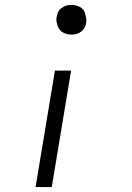

<svg xmlns="http://www.w3.org/2000/svg" viewBox="-20 -548 540 783"><path d="M125 215 204 -260H270L191 215ZM271 -407Q262 -407 253.5 -409Q245 -411 237 -415.5Q229 -420 224 -426Q219 -432 216 -440Q213 -448 211 -458.5Q209 -469 210 -475L212 -482Q213 -488 215 -494Q217 -500 221 -505.5Q225 -511 230.5 -515Q236 -519 242 -522Q248 -525 255 -526.5Q262 -528 266 -528H271Q280 -528 288.5 -526Q297 -524 305 -520Q313 -516 318.5 -509.5Q324 -503 326.5 -495Q329 -487 331 -476.5Q333 -466 332 -460L331 -453Q330 -447 327.5 -441Q325 -435 321 -429.5Q317 -424 312 -420Q307 -416 301 -413Q295 -410 287.5 -408.5Q280 -407 276 -407Z"/></svg>

Font: Iosevka Aile Light Oblique
Style: Regular
Weight: 300
Italic angle: -9°
Designer: Belleve Invis
Foundry: Belleve Invis
Version: Version 31.1.0; ttfautohint (v1.8.4)